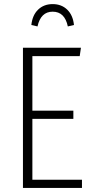

<svg xmlns="http://www.w3.org/2000/svg" viewBox="-20 -917 455 937"><path d="M375 -684 369 -643H138V-377H338V-337H138V-40H380V0H92V-684ZM341 -795 311 -788Q296 -860 237 -860Q179 -860 163 -788L133 -795Q138 -843 166 -870Q194 -897 237 -897Q280 -897 308 -870Q336 -843 341 -795Z"/></svg>

Font: Fira Sans Extra Condensed ExtraLight
Style: Regular
Weight: 275
Width: 1
Designer: Carrois Corporate & Edenspiekermann AG
Foundry: Carrois Corporate GbR & Edenspiekermann AG
Version: Version 4.203